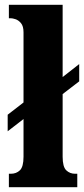

<svg xmlns="http://www.w3.org/2000/svg" viewBox="-20 -780 351 800"><path d="M17 0V-56H25Q48 -56 63 -70.5Q78 -85 78 -127V-284L12 -233V-302L78 -353V-645Q78 -671 67.5 -683.5Q57 -696 44.5 -700Q32 -704 25 -704H17V-760H241V-459L310 -513V-441L241 -388V-127Q241 -85 256 -70.5Q271 -56 293 -56H302V0Z"/></svg>

Font: Noto Serif Tamil ExtraCondensed Black
Style: Italic
Weight: 900
Width: 2
Italic angle: -12°
Designer: Indian Type Foundry, Tom Grace, and the Monotype Design Team
Foundry: Monotype Imaging Inc.
Version: Version 2.003; ttfautohint (v1.8.4.7-5d5b)